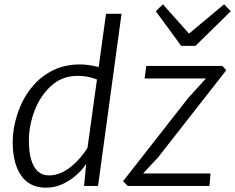

<svg xmlns="http://www.w3.org/2000/svg" viewBox="-20 -863 1091 891"><path d="M194 8Q117 8 78 -48.5Q39 -105 39 -203Q39 -284 74 -369Q97.5 -425 136.8 -469Q176 -513 229.8 -538.5Q283.5 -564 351 -564Q370 -564 391.8 -561Q413.5 -558 438 -552L472 -799H544L435 0H370L380 -102Q359.5 -72 330.2 -47Q301 -22 266.2 -7Q231.5 8 194 8ZM207 -49Q235 -49 261 -60Q287 -71 310 -89.8Q333 -108.5 352.5 -131.2Q372 -154 386 -177L430 -494Q388.5 -511 340 -511Q268.5 -511 218 -465Q166.5 -418.5 140.2 -348.8Q114 -279 114 -212Q114 -158 124.8 -121.8Q135.5 -85.5 156.2 -67.2Q177 -49 207 -49ZM573 0 551 -22 854 -409 936 -499H651L659 -557H1012L1030 -537L713 -132L644 -58H957L952 0ZM821 -650 703 -811 736 -843 857 -707 1020 -843 1051 -811 887 -650Z"/></svg>

Font: Koeln Type Sans Light
Style: Italic
Weight: 300
Italic angle: -7.5°
Designer: Eben Sorkin
Foundry: Eben Sorkin
Version: Version 2.001